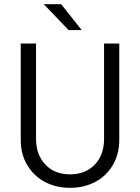

<svg xmlns="http://www.w3.org/2000/svg" viewBox="-20 -900 675 926"><path d="M274.9 -879.9 374 -754.9H311L190.9 -879.9ZM195.8 -22.9Q143.1 -50.8 110.8 -105Q80.1 -156.2 80.1 -225.1V-689.9H153.8V-231Q153.8 -152.8 199.2 -106Q243.2 -59.1 317.9 -59.1Q391.6 -59.1 437 -106Q481.9 -152.3 481.9 -231V-689.9H555.2V-225.1Q555.2 -158.2 524.9 -105Q492.7 -50.8 439.9 -22.9Q385.3 5.9 317.9 5.9Q250.5 5.9 195.8 -22.9Z"/></svg>

Font: D-DIN-PRO
Style: Regular
Weight: 400
Designer: Charles Nix
Foundry: Datto Inc.
Version: Version 1.000;hotconv 1.0.109;makeotfexe 2.5.65596